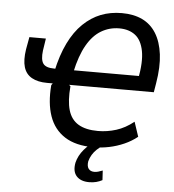

<svg xmlns="http://www.w3.org/2000/svg" viewBox="-60 -769 922 1020"><g transform="rotate(5 401.0 -259.0)"><path d="M460 9Q365 9 306.5 -28.5Q248 -66 224 -135Q200 -204 208 -300L215 -310H185Q135 -310 103 -328Q71 -346 60 -383Q49 -420 58 -478L70 -544H158L148 -479Q142 -431 156.5 -410Q171 -389 216 -389H238L218 -373Q237 -462 268.5 -526.5Q300 -591 343 -632.5Q386 -674 437 -694Q488 -714 549 -714Q612 -714 658 -692Q704 -670 732 -625Q760 -580 768.5 -513.5Q777 -447 762 -358L754 -310H302L310 -303Q303 -225 317.5 -175.5Q332 -126 371.5 -102.5Q411 -79 476 -79Q525 -79 573 -94Q621 -109 666 -145L692 -67Q661 -42 622.5 -25Q584 -8 542.5 0.5Q501 9 460 9ZM542 -632Q490 -632 446 -606Q402 -580 370 -524Q338 -468 319 -379L307 -389H681L665 -372Q683 -465 672 -522.5Q661 -580 627.5 -606Q594 -632 542 -632ZM453 196Q408 196 385.5 171Q363 146 372 99Q381 61 409.5 27.5Q438 -6 482 -33L505 0Q492 8 478 21Q464 34 454 50.5Q444 67 439 86Q435 112 445 125.5Q455 139 476 139Q486 139 496.5 136Q507 133 520 128L523 179Q508 187 491 191.5Q474 196 453 196Z"/></g></svg>

Font: Nunito Sans 10pt Condensed SemiBold
Style: Italic
Weight: 600
Width: 3
Italic angle: -9°
Designer: Vernon Adams
Foundry: Vernon Adams
Version: Version 3.101;gftools[0.9.27]